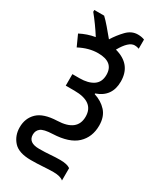

<svg xmlns="http://www.w3.org/2000/svg" viewBox="-213 -735 833 996"><g transform="rotate(30 203.0 -236.5)"><path d="M185 -566Q162 -594 141 -618.5Q120 -643 102 -660H43V-649Q62 -626 82.5 -597.5Q103 -569 120 -542Q73 -534 31 -512L61 -446Q118 -476 173 -476Q266 -476 266 -400Q266 -356 235.5 -335.5Q205 -315 154 -315H111V-246H163Q281 -246 281 -158Q281 -70 164 -66Q83 -63 47.5 -28.5Q12 6 12 60Q12 110 43 144.5Q74 179 147 179Q183 179 219 176.5Q255 174 280 174Q322 174 340 190V116Q321 102 279 102Q251 102 221 104.5Q191 107 155 107Q90 107 90 59Q90 35 107.5 21Q125 7 178 5Q275 1 320 -41.5Q365 -84 365 -153Q365 -206 336.5 -237.5Q308 -269 263 -283V-287Q348 -316 348 -407Q348 -510 243 -538Q281 -606 317 -606Q331 -606 343 -601V-656Q326 -663 303 -663Q266 -663 237 -633Q208 -603 185 -566Z"/></g></svg>

Font: Noto Sans Display SemiCondensed
Style: Regular
Weight: 400
Width: 4
Designer: Monotype Design team
Foundry: Monotype Imaging Inc.
Version: 1.000